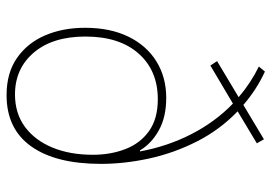

<svg xmlns="http://www.w3.org/2000/svg" viewBox="-138 -658 807 570"><g transform="rotate(90 265.0 -373.5)"><path d="M263 10Q197 10 152.5 -21Q108 -52 85.5 -104.5Q63 -157 63 -223Q63 -298 89.5 -352Q116 -406 163 -435Q210 -464 271 -464Q328 -464 367.5 -442Q407 -420 427 -386H430Q415 -468 378.5 -539Q342 -610 288 -662L175 -595L162 -615L269 -679Q227 -715 178 -739L193 -757Q247 -732 292 -693L394 -754L406 -733L311 -676Q366 -623 400.5 -555Q435 -487 451 -413.5Q467 -340 467 -270Q467 -136 415 -63Q363 10 263 10ZM261 -15Q317 -15 357 -44.5Q397 -74 418.5 -126Q440 -178 440 -246Q440 -299 423 -343Q406 -387 369.5 -413Q333 -439 275 -439Q190 -439 139.5 -382Q89 -325 89 -224Q89 -127 136.5 -71Q184 -15 261 -15Z"/></g></svg>

Font: Noto Sans Mono Condensed Thin
Style: Regular
Weight: 100
Width: 3
Designer: Monotype Design Team
Foundry: Monotype Imaging Inc.
Version: Version 2.014; ttfautohint (v1.8.4.7-5d5b)